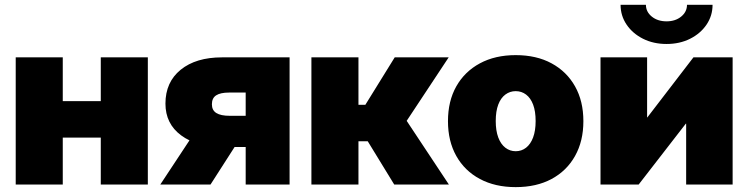

<svg xmlns="http://www.w3.org/2000/svg" viewBox="-20 -768 3114 799"><path d="M457 -347.2V-195.3H183.6V-347.2ZM241.2 -529.3V0H45.4V-529.3ZM595.2 -529.3V0H399.4V-529.3Z M1185.1 0H1002.4V-382.8H933.1Q897.5 -382.8 879.6 -371.3Q861.8 -359.9 861.8 -334Q861.8 -309.1 880.4 -297.6Q898.9 -286.1 936 -286.1H1077.6V-156.2H911.1Q799.3 -156.2 733.9 -204.6Q668.5 -252.9 668.5 -336.9Q668.5 -426.3 731.9 -477.8Q795.4 -529.3 903.8 -529.3H1185.1ZM856 0H647L802.7 -235.8H1007.3Z M1275.9 0V-529.3H1471.7V-332H1500.5L1622.6 -529.3H1847.2L1672.4 -265.1L1848.1 0H1620.6L1510.3 -180.2H1471.7V0Z M2126 10.7Q2040.5 10.7 1977.1 -23.2Q1913.6 -57.1 1878.9 -118.9Q1844.2 -180.7 1844.2 -263.7Q1844.2 -347.2 1878.9 -408.7Q1913.6 -470.2 1977.1 -504.4Q2040.5 -538.6 2126 -538.6Q2212.4 -538.6 2275.4 -504.4Q2338.4 -470.2 2373 -408.7Q2407.7 -347.2 2407.7 -263.7Q2407.7 -180.7 2373 -118.9Q2338.4 -57.1 2275.4 -23.2Q2212.4 10.7 2126 10.7ZM2126 -138.7Q2150.4 -138.7 2169.2 -153.3Q2188 -168 2198.5 -196Q2209 -224.1 2209 -264.2Q2209 -305.2 2198.5 -332.8Q2188 -360.4 2169.2 -374.5Q2150.4 -388.7 2126 -388.7Q2102.1 -388.7 2083 -374.5Q2064 -360.4 2053.5 -332.8Q2043 -305.2 2043 -264.2Q2043 -224.1 2053.5 -196Q2064 -168 2083 -153.3Q2102.1 -138.7 2126 -138.7Z M3028.8 0H2835.4V-253.4H2834L2637.7 0H2479V-529.3H2672.9V-279.3H2673.8L2865.7 -529.3H3028.8ZM2753.9 -585Q2699.2 -585 2656 -606.7Q2612.8 -628.4 2587.6 -665.5Q2562.5 -702.6 2562.5 -748H2668Q2668 -718.8 2692.4 -699Q2716.8 -679.2 2753.9 -679.2Q2790.5 -679.2 2814.7 -699Q2838.9 -718.8 2838.9 -748H2945.3Q2945.3 -702.6 2920.2 -665.5Q2895 -628.4 2851.8 -606.7Q2808.6 -585 2753.9 -585Z"/></svg>

Font: Inter 24pt Black
Style: Regular
Weight: 900
Designer: Rasmus Andersson
Foundry: rsms
Version: Version 4.001;git-66647c0bb